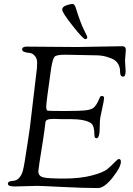

<svg xmlns="http://www.w3.org/2000/svg" viewBox="-20 -944 671 972"><path d="M363 -906Q388 -826 405 -793Q422 -760 422 -756Q422 -746 411.5 -746Q401 -746 348 -813Q295 -880 295 -895Q295 -910 316 -917Q337 -924 347 -924Q357 -924 363 -906ZM167 -3 55 0Q20 0 20 -13.5Q20 -27 42.5 -28Q65 -29 77.5 -44Q90 -59 95 -77Q100 -95 105 -126Q110 -157 110.5 -161.5Q111 -166 119 -215Q127 -264 131 -296L167 -599Q168 -608 168 -628Q168 -648 156 -661.5Q144 -675 130 -676Q92 -679 92 -693.5Q92 -708 115 -708L368 -706L599 -710Q617 -710 617 -691L613 -638L616 -584Q616 -556 603 -556Q588 -556 588 -580Q588 -623 555 -643Q545 -649 520 -656.5Q495 -664 464 -664L310 -667Q266 -667 256.5 -657Q247 -647 239 -599Q214 -424 214 -405Q214 -386 220.5 -384Q227 -382 307 -382Q387 -382 417.5 -386Q448 -390 459.5 -404Q471 -418 477 -432Q483 -446 486 -452Q489 -458 495 -458Q507 -458 507 -448Q507 -438 498.5 -400.5Q490 -363 487.5 -347.5Q485 -332 485 -304Q485 -244 469 -244Q458 -244 458 -260Q458 -308 441 -320Q412 -341 334 -341H286L255 -342Q252 -342 249 -342Q211 -342 210 -325Q207 -295 198 -236Q174 -88 174 -77Q174 -53 198 -46.5Q222 -40 303.5 -40Q385 -40 444.5 -55.5Q504 -71 525.5 -89.5Q547 -108 561.5 -123.5Q576 -139 582 -139Q592 -139 592 -125Q592 -98 550 -45Q508 8 476 8Q404 8 296.5 2.5Q189 -3 167 -3Z"/></svg>

Font: Sorts Mill Goudy
Style: Italic
Weight: 400
Italic angle: -7.40001°
Version: Version 003.101